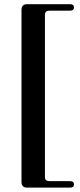

<svg xmlns="http://www.w3.org/2000/svg" viewBox="-20 -752 370 893"><path d="M189 -683.5V71.5Q189 90.5 210.5 90.5H306Q324 90.5 324 106Q324 120.5 306 120.5H105.5Q80 120.5 80 94V-706Q80 -732.5 105.5 -732.5H306Q324 -732.5 324 -717.5Q324 -702.5 306 -702.5H210.5Q189 -702.5 189 -683.5Z"/></svg>

Font: Fraunces 72pt SemiBold
Style: Regular
Weight: 600
Version: Version 1.000;[b76b70a41]